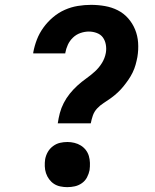

<svg xmlns="http://www.w3.org/2000/svg" viewBox="-20 -763 640 791"><path d="M218 -255Q221 -276 226.5 -297Q232 -318 242.5 -338.5Q253 -359 267.5 -377Q282 -395 299 -410.5Q316 -426 335 -439.5Q354 -453 371 -468.5Q388 -484 400 -503.5Q412 -523 416 -545Q419 -562 416 -579Q413 -596 404 -608.5Q395 -621 379 -627Q363 -633 346 -633Q329 -633 311.5 -627Q294 -621 280.5 -608Q267 -595 259.5 -578.5Q252 -562 249 -545V-543H117V-547Q122 -574 132 -600Q142 -626 159 -649.5Q176 -673 198.5 -692Q221 -711 247 -722.5Q273 -734 300.5 -738.5Q328 -743 355 -743Q384 -743 412.5 -738Q441 -733 465.5 -720.5Q490 -708 508 -687.5Q526 -667 536.5 -641.5Q547 -616 549 -587Q551 -558 546 -528Q543 -512 538.5 -496Q534 -480 526.5 -464.5Q519 -449 509 -434.5Q499 -420 488 -406.5Q477 -393 464 -381Q451 -369 436.5 -358.5Q422 -348 407 -338.5Q392 -329 380 -316Q368 -303 362.5 -287Q357 -271 354 -255ZM257 8Q243 8 228.5 5Q214 2 202.5 -5.5Q191 -13 182.5 -24.5Q174 -36 169.5 -49.5Q165 -63 164.5 -78Q164 -93 166 -107Q169 -123 177 -137Q185 -151 198.5 -161Q212 -171 227 -174.5Q242 -178 258 -178Q272 -178 286.5 -174.5Q301 -171 313 -163.5Q325 -156 333.5 -145Q342 -134 346 -120.5Q350 -107 350.5 -92Q351 -77 349 -62Q346 -47 338.5 -32.5Q331 -18 317.5 -8.5Q304 1 288.5 4.5Q273 8 257 8Z"/></svg>

Font: Iosevka HT Extrabold Extended
Style: Italic
Weight: 800
Width: 7
Italic angle: -9°
Monospace: yes
Designer: Belleve Invis
Foundry: Belleve Invis
Version: Version 32.3.0; ttfautohint (v1.8.4)